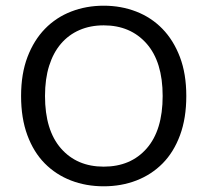

<svg xmlns="http://www.w3.org/2000/svg" viewBox="-20 -641 729 674"><path d="M634 -304Q634 -226 612 -166.5Q590 -107 551 -67.5Q512 -28 459 -7.5Q406 13 344 13Q282 13 229 -7.5Q176 -28 137 -67.5Q98 -107 76 -166.5Q54 -226 54 -304Q54 -382 76.5 -441Q99 -500 138 -540Q177 -580 230 -600.5Q283 -621 344 -621Q405 -621 458 -600.5Q511 -580 550 -540Q589 -500 611.5 -441Q634 -382 634 -304ZM551 -304Q551 -424 494.5 -488Q438 -552 344 -552Q297 -552 259 -535.5Q221 -519 194 -487.5Q167 -456 152.5 -410Q138 -364 138 -304Q138 -184 194 -120Q250 -56 344 -56Q439 -56 495 -120Q551 -184 551 -304Z"/></svg>

Font: Baloo Thambi 2
Style: Regular
Weight: 400
Designer: Aadarsh Rajan and Ek Type
Foundry: Ek Type
Version: Version 1.640;hotconv 1.0.111;makeotfexe 2.5.65597; ttfautoh